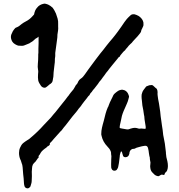

<svg xmlns="http://www.w3.org/2000/svg" viewBox="-20 -820 987 1060"><path d="M216 -338Q212 -340 207 -345Q202 -353 197.5 -360Q193 -367 191 -376Q190 -384 189.5 -393Q189 -402 190 -410Q190 -413 190.5 -416Q191 -419 191 -422Q191 -425 191 -428Q191 -431 190 -435Q187 -450 189 -468Q190 -479 190.5 -488.5Q191 -498 191 -508Q191 -513 191 -519Q191 -525 192 -529V-551Q193 -566 193 -581.5Q193 -597 193 -612V-618Q192 -617 191.5 -616.5Q191 -616 190 -615Q187 -612 183.5 -610.5Q180 -609 177 -607Q175 -605 173 -603.5Q171 -602 169 -600Q166 -597 163 -594.5Q160 -592 157 -590Q155 -589 153.5 -588Q152 -587 150 -586Q143 -580 133 -577Q127 -574 118 -571Q113 -568 103 -567H100Q87 -567 81 -568Q75 -569 63 -576Q53 -582 48 -590Q43 -598 41 -608Q38 -623 46 -637Q48 -643 51 -648Q54 -653 58 -658Q64 -667 72 -669Q80 -672 86.5 -677Q93 -682 99 -687Q105 -691 110.5 -695Q116 -699 123 -702Q133 -707 142 -714Q151 -721 158 -729L168 -740Q170 -751 174 -761Q178 -771 186 -779Q192 -787 201 -792Q210 -797 220 -799Q227 -801 232 -799Q236 -798 239.5 -797Q243 -796 247 -794Q258 -789 271 -777L280 -763Q285 -753 289 -745Q294 -732 298 -717.5Q302 -703 301 -688V-673Q302 -663 300.5 -651.5Q299 -640 297 -628V-625Q297 -613 295 -601.5Q293 -590 292 -579Q290 -568 289 -557Q288 -546 286 -535Q285 -531 285 -527.5Q285 -524 285 -520Q285 -515 285 -510.5Q285 -506 284 -502Q283 -498 283 -495Q283 -492 283 -488Q283 -482 282.5 -475.5Q282 -469 281 -464L278 -438Q277 -429 276 -420.5Q275 -412 275 -403Q275 -399 274.5 -395.5Q274 -392 273 -388Q272 -385 272 -382Q272 -379 271 -376Q270 -370 267 -365Q265 -362 260 -358Q259 -357 255 -355Q247 -349 242 -344L238 -341Q229 -332 216 -338ZM131 220Q118 218 115 207Q112 196 112 187Q111 176 110.5 164.5Q110 153 108 142Q107 133 106.5 123.5Q106 114 105 104Q104 99 103.5 94Q103 89 101 85L95 66Q94 64 93.5 62.5Q93 61 92 60Q85 43 85 24Q85 8 91 -5Q94 -12 98 -18.5Q102 -25 108 -30Q113 -34 118.5 -38Q124 -42 129 -45Q141 -51 152 -62Q171 -78 188.5 -95Q206 -112 222 -130L261 -171Q268 -179 274 -187Q280 -195 287 -202L326 -251Q334 -260 340.5 -269Q347 -278 354 -287Q359 -292 362.5 -298Q366 -304 370 -308L375 -314Q386 -325 394 -341Q396 -345 398 -348.5Q400 -352 404 -355Q406 -357 408 -361Q409 -363 410 -365.5Q411 -368 412 -370Q417 -380 425 -385Q433 -390 438.5 -396.5Q444 -403 449 -410Q458 -423 467 -435.5Q476 -448 485 -460Q497 -477 509.5 -493Q522 -509 534 -525Q551 -545 568 -568Q576 -579 585 -589Q594 -599 602 -609Q609 -618 616 -626.5Q623 -635 630 -645Q635 -652 640 -659Q645 -666 650 -673Q659 -687 667 -698Q672 -705 680 -715Q684 -720 689 -724.5Q694 -729 698 -733Q703 -739 709.5 -740.5Q716 -742 723 -741Q734 -738 745 -732Q762 -721 769 -705Q773 -696 772 -687V-682Q772 -677 769 -672Q768 -670 767 -667.5Q766 -665 765 -663Q760 -655 759 -648Q759 -645 757 -642Q755 -639 753 -636Q747 -628 740 -620Q733 -612 725 -604L714 -592Q709 -584 699 -576Q695 -572 690.5 -567.5Q686 -563 683 -558Q682 -556 679 -553Q677 -551 676 -551Q674 -548 672 -544.5Q670 -541 666 -539Q663 -537 660.5 -533.5Q658 -530 655 -527L645 -515Q644 -514 643.5 -512.5Q643 -511 642 -509Q642 -507 640 -507Q636 -505 633.5 -502Q631 -499 629 -496Q622 -488 615 -479Q608 -470 601 -462L589 -447Q586 -443 582.5 -439Q579 -435 576 -430Q572 -426 566 -418Q562 -411 557 -405Q552 -399 547 -392L540 -382Q539 -380 536 -377Q528 -369 521 -357L500 -330Q497 -327 494.5 -324Q492 -321 490 -318Q489 -315 486.5 -312.5Q484 -310 482 -308Q478 -304 475 -297Q474 -296 474 -295Q474 -294 472 -293Q468 -290 465 -285.5Q462 -281 458 -276Q452 -269 445.5 -260.5Q439 -252 433 -244Q427 -234 420 -226.5Q413 -219 408 -211Q404 -205 401 -202L380 -177Q373 -168 366.5 -159.5Q360 -151 353 -142Q348 -135 342.5 -128.5Q337 -122 332 -116Q329 -112 326 -108Q323 -104 320 -100Q319 -100 319 -99.5Q319 -99 319 -99Q317 -97 314.5 -95Q312 -93 310 -90L276 -52Q274 -49 271 -46Q268 -43 266 -40L257 -31Q254 -28 255 -23V-21Q253 -19 250.5 -16.5Q248 -14 245 -13Q242 -13 240 -9Q235 -4 227 1Q223 4 219 7.5Q215 11 211 15Q208 19 205 23Q202 27 200 32Q199 34 198 35Q197 36 195 38Q192 43 193 46Q194 47 193.5 48Q193 49 193 50Q190 52 188 55Q186 58 184 61Q177 73 167 81Q160 88 158 99Q157 102 157 108Q156 118 155.5 128Q155 138 156 149V154Q156 160 155.5 166.5Q155 173 155 179Q155 186 153 192.5Q151 199 149 206Q148 212 143 215Q139 220 131 220ZM849 152Q840 150 833.5 144.5Q827 139 821 132Q812 123 810 108Q809 103 809 97.5Q809 92 810 87Q812 76 809 68Q808 63 807.5 59Q807 55 807 51Q807 49 806.5 47Q806 45 805 43Q804 39 803.5 34.5Q803 30 802 25Q801 19 800.5 13Q800 7 798 1Q798 -4 793 -11Q789 -15 785 -15Q782 -15 779 -15Q776 -15 773 -14Q769 -13 764 -12.5Q759 -12 754 -10L743 -7Q733 -5 725 0Q722 2 714 2Q710 2 706.5 4.5Q703 7 700 10Q697 14 695 21Q695 26 693 32Q689 47 673 48Q660 48 658 36Q657 33 656 29.5Q655 26 654 22Q654 20 652 18Q652 16 649 16Q649 16 648 16.5Q647 17 647 18L644 27Q641 36 641 45Q641 47 640.5 49Q640 51 640 53Q639 56 639 61Q638 71 636.5 80.5Q635 90 633 99Q632 105 629.5 109.5Q627 114 624 118Q620 122 612.5 122.5Q605 123 600 118Q595 112 594 105Q593 96 593.5 87Q594 78 594 69V63Q594 58 594.5 52.5Q595 47 595 42Q594 37 593.5 32Q593 27 593 23Q593 19 591 15Q588 7 583 0.5Q578 -6 573 -11Q548 -37 541 -69Q539 -75 539 -78Q539 -99 543 -115Q545 -124 547.5 -133.5Q550 -143 553 -153L563 -193Q566 -202 568.5 -210.5Q571 -219 575 -227Q577 -229 578 -232Q579 -235 580 -238Q586 -255 595 -272Q598 -277 600.5 -283Q603 -289 606 -295Q608 -298 610.5 -301Q613 -304 616 -306Q618 -307 622 -311Q626 -314 629.5 -316.5Q633 -319 637 -321Q641 -323 645.5 -323.5Q650 -324 654 -325L667 -322Q683 -315 689 -298Q691 -294 692 -289.5Q693 -285 691 -280L688 -269Q687 -263 681 -249Q675 -235 674 -233Q668 -220 662.5 -207Q657 -194 653 -180Q652 -174 650.5 -168Q649 -162 648 -156Q647 -149 645 -142.5Q643 -136 642 -129Q640 -116 641 -114Q642 -112 655 -110Q661 -109 667 -108Q673 -107 678 -106Q684 -105 690 -106Q700 -110 713 -113Q728 -116 742 -111Q745 -110 748 -109.5Q751 -109 755 -110Q760 -111 765.5 -110Q771 -109 777 -109H782Q784 -109 784 -111Q785 -114 784.5 -117Q784 -120 784 -123L778 -161Q777 -167 777 -173Q777 -179 775 -185Q773 -199 771 -212Q769 -225 766 -238Q765 -246 764.5 -253.5Q764 -261 763 -268Q762 -270 762.5 -272Q763 -274 762 -276Q761 -281 761.5 -287Q762 -293 762 -298Q763 -303 764.5 -306.5Q766 -310 767 -314Q771 -322 776 -328Q781 -334 786 -341L788 -343Q794 -345 799.5 -347.5Q805 -350 812 -350Q814 -350 816.5 -350.5Q819 -351 821 -350Q823 -349 825 -347.5Q827 -346 829 -344Q833 -341 836 -337.5Q839 -334 843 -332Q847 -329 849 -320Q850 -317 850 -311Q849 -301 850.5 -291.5Q852 -282 853 -273Q855 -262 857.5 -250Q860 -238 861 -227Q863 -215 864.5 -203Q866 -191 867 -178Q869 -166 870.5 -153.5Q872 -141 874 -128Q876 -115 878 -102Q880 -89 881 -75L887 -44Q889 -36 890 -28Q891 -20 892 -12Q893 -4 894 4.5Q895 13 896 21V26Q897 47 904 70Q907 83 907 97Q907 109 903 120Q902 123 900 126Q898 129 895 131Q889 135 889 142L888 143Q888 146 883 146Q882 146 881.5 145.5Q881 145 880 145Q878 144 873 144Q871 145 868.5 145.5Q866 146 864 148Q863 149 861 150Q859 151 857 152Q853 154 850 152Z"/></svg>

Font: Lacquer
Style: Regular
Weight: 400
Designer: Eli Block, Niki Polyocan
Version: Version 1.100